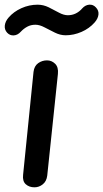

<svg xmlns="http://www.w3.org/2000/svg" viewBox="-40 -799 440 819"><path d="M107 0Q84.5 0 70 -13Q55.5 -26 58.5 -53L103 -492.5Q106 -517.5 122.8 -529.5Q139.5 -541.5 160.5 -541.5Q180.5 -541.5 195.2 -527Q210 -512.5 207 -483.5L161.5 -50Q158.5 -25.5 142.5 -12.8Q126.5 0 107 0ZM-9.5 -659.5Q-21.5 -672.5 -19.5 -690.2Q-17.5 -708 -3.5 -724Q18.5 -749.5 51.5 -764.2Q84.5 -779 120.5 -779Q145 -779 167.8 -767.8Q190.5 -756.5 211.2 -745.2Q232 -734 249.5 -734Q267.5 -734 283 -741.5Q298.5 -749 310.5 -763Q323.5 -777.5 340.2 -779Q357 -780.5 369 -767.5Q382 -754 380 -736.8Q378 -719.5 363.5 -703Q341 -677.5 307.8 -663Q274.5 -648.5 240 -648.5Q217 -648.5 194.2 -659.8Q171.5 -671 150.2 -682.2Q129 -693.5 111 -693.5Q91.5 -693.5 76 -685Q60.5 -676.5 49 -664Q35.5 -649 18.8 -648Q2 -647 -9.5 -659.5Z"/></svg>

Font: Edu SA Hand Medium
Style: Regular
Weight: 500
Designer: Tina and Corey Anderson, Eben Sorkin, Mirko Velimirovic
Foundry: Google for Education
Version: Version 2.000